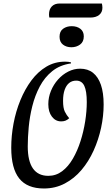

<svg xmlns="http://www.w3.org/2000/svg" viewBox="-20 -1051 623 1093"><path d="M230 22Q135 22 89.5 -35Q44 -92 44 -210Q44 -278 57 -347.5Q70 -417 96 -480.5Q122 -544 159 -593.5Q196 -643 244 -671.5Q292 -700 350 -700Q361 -700 369 -699Q377 -698 384 -696V-690Q321 -681 277.5 -646Q234 -611 206.5 -559Q179 -507 164 -447Q149 -387 143.5 -327.5Q138 -268 138 -218Q138 -134 167.5 -92Q197 -50 255 -50Q299 -50 334 -76.5Q369 -103 395 -148Q421 -193 438.5 -248Q456 -303 465 -360.5Q474 -418 474 -470Q474 -532 460 -562Q446 -592 414 -592Q390 -592 373.5 -578.5Q357 -565 348 -539.5Q339 -514 339 -477Q339 -436 349 -415.5Q359 -395 374 -378Q363 -368 352.5 -364Q342 -360 328 -360Q296 -360 275.5 -387Q255 -414 255 -458Q255 -497 270 -533.5Q285 -570 310.5 -598.5Q336 -627 368.5 -643.5Q401 -660 436 -660Q480 -660 509.5 -636.5Q539 -613 554.5 -568Q570 -523 570 -456Q570 -391 555.5 -323.5Q541 -256 513 -194Q485 -132 444 -83.5Q403 -35 349 -6.5Q295 22 230 22ZM261 -951Q260 -955 259.5 -959.5Q259 -964 259 -969Q259 -998 275 -1014.5Q291 -1031 319 -1031H560Q561 -1026 562 -1020Q563 -1014 563 -1007Q563 -981 544.5 -966Q526 -951 494 -951ZM386 -782Q358 -782 338.5 -797Q319 -812 319 -842Q319 -873 339.5 -887.5Q360 -902 388 -902Q418 -902 437.5 -887Q457 -872 457 -844Q457 -813 436 -797.5Q415 -782 386 -782Z"/></svg>

Font: Sansita Swashed Light
Style: Regular
Weight: 300
Designer: Pablo Cosgaya
Foundry: Omnibus-Type
Version: Version 1.003